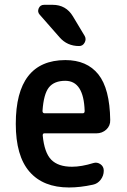

<svg xmlns="http://www.w3.org/2000/svg" viewBox="-20 -785 540 814"><path d="M256.8 -442.4Q210 -442.4 187.5 -414.6Q165 -386.7 160.2 -314.5Q160.2 -305.7 168 -304.7H331.1Q338.9 -304.7 338.9 -314.5Q335 -442.4 256.8 -442.4ZM272.5 9.8Q163.1 9.8 105 -57.1Q46.9 -124 46.9 -259.8Q46.9 -529.3 256.8 -530.3Q348.6 -530.3 397 -469.7Q445.3 -409.2 447.3 -276.4Q448.2 -252 430.7 -235.8Q413.1 -219.7 388.7 -219.7H168Q161.1 -219.7 161.1 -210.9Q168 -137.7 197.3 -107.9Q226.6 -78.1 285.2 -78.1Q325.2 -78.1 376 -93.8Q391.6 -98.6 405.8 -88.9Q419.9 -79.1 419.9 -61.5Q419.9 -40 406.7 -22.9Q393.6 -5.9 374 -2Q320.3 9.8 272.5 9.8ZM203.1 -764.6Q259.8 -764.6 289.1 -715.8L338.9 -632.8Q346.7 -619.1 338.9 -604.5Q331.1 -589.8 315.4 -589.8Q264.6 -589.8 232.4 -627L148.4 -722.7Q137.7 -734.4 144 -749.5Q150.4 -764.6 167 -764.6Z"/></svg>

Font: Rounded Mgen+ 2m medium
Style: Regular
Weight: 500
Designer: [Source Han Sans]
Ryoko NISHIZUKA  (kana & ideographs); Paul D. Hunt (Latin, Greek & Cyrillic); Wenlong ZHANG  (bopomofo
Version: Version 1.059.20150602